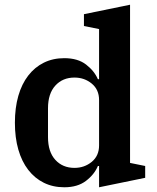

<svg xmlns="http://www.w3.org/2000/svg" viewBox="-20 -780 663 812"><path d="M252 12Q204 12 165.5 -7Q127 -26 99.5 -61.5Q72 -97 57.5 -147.5Q43 -198 43 -261Q43 -324 57.5 -374.5Q72 -425 99.5 -460.5Q127 -496 165.5 -515Q204 -534 252 -534Q309 -534 344 -507Q379 -480 394 -445H399V-657L335 -670V-720L530 -760V-91L594 -78V-28L399 12V-78H394Q379 -42 343.5 -15Q308 12 252 12ZM295 -70Q337 -70 368 -95.5Q399 -121 399 -165V-357Q399 -401 368 -426.5Q337 -452 295 -452Q245 -452 214 -418Q183 -384 183 -322V-200Q183 -138 214 -104Q245 -70 295 -70Z"/></svg>

Font: IBM Plex Serif SmBld
Style: Regular
Weight: 600
Designer: Mike Abbink, Paul van der Laan, Pieter van Rosmalen
Foundry: Bold Monday
Version: Version 3.001